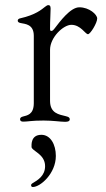

<svg xmlns="http://www.w3.org/2000/svg" viewBox="-20 -474 416 755"><path d="M71.7 4.3C89.8 4.3 103.3 0 151.3 0C189.3 0 217.3 5 236.5 5C248.2 5 254.3 2.1 254.3 -5C254.3 -11.4 250.4 -14.2 239.3 -17C212 -23.8 177.2 -28.1 176.8 -76.7V-278.4C176.8 -326.7 228.7 -376.4 260.7 -376.4C297.6 -376.4 315.3 -339.5 326 -339.5C335.2 -339.5 362.2 -383.5 362.2 -401.3C362.2 -416.9 331 -445.3 291.9 -445.3C256.4 -445.3 215.2 -388.5 195.3 -362.9C189.6 -355.5 186.1 -352.3 181.8 -352.3C177.2 -352.3 176.8 -355.8 176.8 -361.5C176.8 -394.9 179 -421.2 179 -440.3C179 -451.7 175.4 -453.8 169.7 -453.8C166.2 -453.8 162.6 -451.3 157.3 -447.4C143.8 -436.8 120 -415.5 59.7 -402C53.6 -400.9 49.7 -397.4 49.7 -392.8C49.7 -387.4 54.3 -384.9 60.7 -383.5C78.8 -379.6 112.9 -379.3 112.9 -333.1V-67.8C112.6 -23.1 86.6 -20.2 69.6 -15.6C63.6 -13.8 58.9 -11.4 58.9 -5C58.9 2.1 64.3 4.3 71.7 4.3ZM102.3 254.3C102.3 257.8 104 261.4 109 261.4C138.5 261.4 199.6 208.5 199.6 139.2C199.6 93.8 178.3 56.1 142.8 56.1C100.5 56.1 104 95.9 104 103.7C104 119.3 157.3 131 157.3 179.3C157.3 218 127.1 235.1 108 246.4C105.1 248.2 102.3 250.4 102.3 254.3Z"/></svg>

Font: Margiela Serif Light
Style: Regular
Weight: 300
Designer: Andreas Faust, Stefan Endress
Version: Version 1.002;FEAKit 1.0